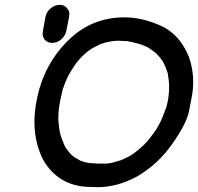

<svg xmlns="http://www.w3.org/2000/svg" viewBox="-20 -770 822 797"><path d="M421 -91 431 -92Q441 -92 482 -105Q523 -123 535 -133Q556 -148 582 -173V-174L592 -184Q616 -214 630 -235L647 -266Q664 -306 666 -314Q666 -316 668 -317Q673 -332 678 -358Q682 -387 682 -402V-408Q682 -434 677 -459L678 -461L673 -476Q667 -494 658 -511H657L658 -512L653 -519Q641 -536 628 -549L620 -555Q592 -576 584 -578H582V-579Q563 -587 526 -596Q512 -598 511 -599L467 -601L445 -599L435 -597Q416 -594 397 -587L395 -586Q382 -580 369 -573L359 -567Q358 -567 357 -565Q342 -557 317 -532L316 -531Q313 -528 310 -524L297 -509L279 -482Q269 -466 260 -449Q245 -415 242 -403L241 -402L230 -353Q225 -328 223 -304L222 -274Q225 -236 229 -218L231 -211Q236 -194 243 -178L250 -161H251V-160L253 -156Q263 -142 274 -130L279 -125Q292 -114 307 -107L312 -104Q327 -97 352 -93H355Q362 -92 370 -92Q378 -92 382 -91ZM384 7 355 6Q284 6 230 -29Q179 -64 153 -119Q123 -186 123 -264Q123 -307 132 -353Q161 -506 270 -609Q365 -698 497 -698Q570 -698 648 -663Q726 -628 764 -534Q782 -484 782 -430Q782 -394 774 -357Q774 -355 764 -306Q754 -257 695 -172.5Q636 -88 548 -37Q467 7 384 7ZM169 -701Q173 -721 190.5 -735.5Q208 -750 228 -750Q248 -750 259 -735Q268 -725 268 -711Q268 -706 267 -701L255 -641Q251 -621 234 -606.5Q217 -592 197 -592Q177 -592 165 -606Q157 -617 157 -631Q157 -636 158 -641Z"/></svg>

Font: Bad Comic
Style: Italic
Weight: 400
Italic angle: -11°
Designer: GGBotNet
Foundry: GGBotNet
Version: 0.95